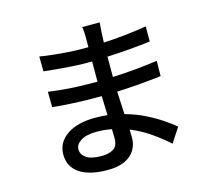

<svg xmlns="http://www.w3.org/2000/svg" viewBox="-118 -939 1236 1132"><g transform="rotate(-15 500.0 -373.5)"><path d="M490 -173Q447 -182 399 -182Q335 -182 301.5 -160.5Q268 -139 268 -109Q268 -77 298 -56.5Q328 -36 392 -36Q434 -36 462.5 -52.5Q491 -69 491 -117ZM182 -484Q216 -479 262 -474.5Q308 -470 353.5 -468Q399 -466 429 -466H480V-589H439Q406 -589 359.5 -592Q313 -595 267 -599Q221 -603 188 -607L187 -698Q221 -692 267.5 -687Q314 -682 360 -679Q406 -676 438 -676H481V-737Q481 -750 480 -769Q479 -788 476 -800H583Q582 -787 580.5 -770Q579 -753 578 -732L576 -679Q641 -682 706.5 -689Q772 -696 839 -707V-615Q784 -608 716 -602Q648 -596 575 -593V-469Q649 -472 716.5 -478.5Q784 -485 849 -494L848 -401Q779 -393 714 -387.5Q649 -382 577 -379L584 -240Q649 -222 703.5 -195Q758 -168 800 -139.5Q842 -111 871 -87L813 2Q770 -37 714 -76.5Q658 -116 590 -144L591 -92Q591 -54 572 -21Q553 12 512 32.5Q471 53 405 53Q293 53 233.5 12.5Q174 -28 174 -103Q174 -175 237 -219.5Q300 -264 412 -264Q432 -264 450 -263Q468 -262 486 -260L482 -377H427Q395 -377 351 -378.5Q307 -380 262.5 -383Q218 -386 183 -390Z"/></g></svg>

Font: Source Han Sans SC Medium
Style: Regular
Weight: 500
Designer: Ryoko NISHIZUKA 西塚涼子 (kana, bopomofo & ideographs); Paul D. Hunt (Latin, Greek & Cyrillic); Sandoll Communications 산돌커뮤니
Foundry: Adobe
Version: Version 2.004;hotconv 1.0.118;makeotfexe 2.5.65603